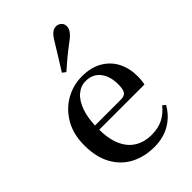

<svg xmlns="http://www.w3.org/2000/svg" viewBox="-248 -941 1059 1059"><g transform="rotate(-45 281.0 -411.5)"><path d="M311 16Q233 16 172.5 -16Q112 -48 77.5 -110.5Q43 -173 43 -264Q43 -351 79.5 -413.5Q116 -476 175.5 -509.5Q235 -543 303 -543Q373 -543 422 -514.5Q471 -486 496 -437.5Q521 -389 521 -328Q521 -292 515 -267H93V-300H364Q393 -300 403.5 -316Q414 -332 414 -369Q414 -434 383.5 -472Q353 -510 299 -510Q261 -510 230 -484Q199 -458 180.5 -406Q162 -354 162 -277Q162 -195 185.5 -143Q209 -91 251 -66.5Q293 -42 346 -42Q399 -42 437 -61.5Q475 -81 503 -117L520 -103Q488 -47 435 -15.5Q382 16 311 16ZM239 -635Q260 -669 282.5 -704.5Q305 -740 332 -785Q349 -814 364 -826.5Q379 -839 398 -839Q413 -839 426.5 -828Q440 -817 440 -796Q440 -780 427.5 -762.5Q415 -745 387 -725Q347 -695 317 -670Q287 -645 259 -620Z"/></g></svg>

Font: Noto Serif JP ExtraLight SemiBold
Style: Regular
Weight: 600
Version: Version 2.003-H1;hotconv 1.1.1;makeotfexe 2.6.0